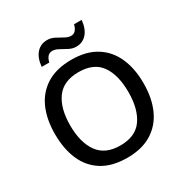

<svg xmlns="http://www.w3.org/2000/svg" viewBox="-206 -1078 1197 1249"><g transform="rotate(-30 392.5 -453.0)"><path d="M725 -358Q725 -247 688 -164.5Q651 -82 577 -36Q503 10 393 10Q280 10 206 -36Q132 -82 96 -165Q60 -248 60 -359Q60 -469 96.5 -551Q133 -633 207 -679Q281 -725 394 -725Q504 -725 577.5 -679.5Q651 -634 688 -551.5Q725 -469 725 -358ZM174 -358Q174 -230 227 -156Q280 -82 393 -82Q507 -82 559 -156Q611 -230 611 -358Q611 -486 559.5 -559Q508 -632 394 -632Q280 -632 227 -559Q174 -486 174 -358ZM204 -781Q210 -845 241 -880Q272 -915 321 -915Q349 -915 375.5 -901.5Q402 -888 426 -874Q450 -860 472 -860Q511 -860 525 -916H582Q576 -852 545 -817Q514 -782 466 -782Q439 -782 412.5 -795.5Q386 -809 361.5 -823Q337 -837 315 -837Q274 -837 261 -781Z"/></g></svg>

Font: Noto Sans Myanmar Medium
Style: Regular
Weight: 500
Designer: Monotype Design Team
Foundry: Monotype Imaging Inc.
Version: Version 2.107; ttfautohint (v1.8.4.7-5d5b)